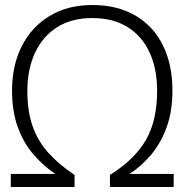

<svg xmlns="http://www.w3.org/2000/svg" viewBox="-20 -745 735 765"><path d="M23 0V-52H200Q153 -84 113.5 -129.5Q74 -175 51 -238Q28 -301 28 -385Q28 -484 66.5 -560.5Q105 -637 177 -681Q249 -725 348 -725Q448 -725 519.5 -683Q591 -641 629 -564.5Q667 -488 667 -385Q667 -301 644 -238Q621 -175 582.5 -129Q544 -83 496 -52H672V0H418V-48Q517 -110 561.5 -187.5Q606 -265 606 -383Q606 -471 576 -536Q546 -601 488.5 -637Q431 -673 348 -673Q265 -673 207.5 -636.5Q150 -600 119.5 -534.5Q89 -469 89 -383Q89 -303 109.5 -243.5Q130 -184 172 -137Q214 -90 277 -48V0Z"/></svg>

Font: Noto Sans Light
Style: Regular
Weight: 300
Designer: Monotype Design Team
Foundry: Monotype Imaging Inc.
Version: Version 2.007